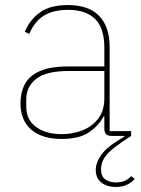

<svg xmlns="http://www.w3.org/2000/svg" viewBox="-20 -538 559 760"><path d="M499 -19V0Q460 25 433.5 45.5Q407 66 393.5 86.5Q380 107 380 132Q380 160 396.5 172Q413 184 439 184Q463 184 477.5 176Q492 168 499 159L513 170Q503 183 484 192.5Q465 202 438 202Q416 202 398 194.5Q380 187 369.5 172Q359 157 359 135Q359 106 382 73.5Q405 41 472 3V-10L482 0H422Q412 0 405.5 -3Q399 -6 396 -12.5Q393 -19 393 -29V-87L403 -77H390Q371 -41 332.5 -14.5Q294 12 224 12Q146 12 103.5 -25Q61 -62 61 -130Q61 -172 78.5 -205Q96 -238 137.5 -256.5Q179 -275 251 -275H393V-349Q393 -427 356.5 -463Q320 -499 249 -499Q192 -499 154.5 -476.5Q117 -454 96 -404L78 -412Q99 -461 139 -489.5Q179 -518 249 -518Q331 -518 372.5 -475Q414 -432 414 -352V-19ZM393 -257H252Q163 -257 123.5 -226Q84 -195 84 -145V-115Q84 -63 123.5 -35Q163 -7 224 -7Q269 -7 307.5 -22.5Q346 -38 369.5 -69.5Q393 -101 393 -148Z"/></svg>

Font: IBM Plex Sans Thin
Style: Regular
Weight: 250
Designer: Mike Abbink, Paul van der Laan, Pieter van Rosmalen
Foundry: Bold Monday
Version: Version 3.201